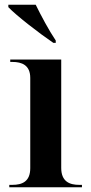

<svg xmlns="http://www.w3.org/2000/svg" viewBox="-20 -786 380 806"><path d="M204 -606H214V-616C185 -659 152 -721 130 -766H15V-756C48 -721 145 -646 204 -606ZM19 0H324V-10H312C272 -10 237 -24 237 -81V-536H23V-526H32C71 -526 107 -513 107 -459V-80C107 -23 72 -10 32 -10H19Z"/></svg>

Font: Noto Serif Display SemiBold
Style: Regular
Weight: 600
Designer: Monotype Design Team
Foundry: Monotype Imaging Inc.
Version: Version 2.009